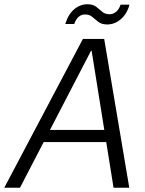

<svg xmlns="http://www.w3.org/2000/svg" viewBox="-52 -883 684 903"><path d="M-32 0 338 -700H438L556 0H482L379 -644H376L42 0ZM120 -215 150 -272H468L479 -215ZM255 -770Q269 -816 297 -839.5Q325 -863 359 -863Q385 -863 400 -851.5Q415 -840 428.5 -828Q442 -816 464 -816Q480 -816 494 -827.5Q508 -839 515 -861H557Q545 -817 516 -792.5Q487 -768 452 -768Q426 -768 410.5 -780Q395 -792 382 -803.5Q369 -815 348 -815Q331 -815 318 -804Q305 -793 297 -770Z"/></svg>

Font: DM Sans 36pt Light
Style: Italic
Weight: 300
Italic angle: -10°
Designer: Colophon Foundry, Jonny Pinhorn
Foundry: Colophon Foundry
Version: Version 4.004;gftools[0.9.30]